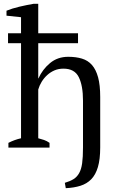

<svg xmlns="http://www.w3.org/2000/svg" viewBox="-20 -772 614 1004"><path d="M22 -598H90V-682L14 -690V-716Q43 -728 81.5 -737Q120 -746 155 -752H180V-598H388V-546H180V-362H181Q202 -409 241.5 -442Q281 -475 337 -475Q377 -475 408.5 -465.5Q440 -456 461 -432Q482 -408 493 -367.5Q504 -327 504 -265V-1Q504 61 492 101.5Q480 142 457 165.5Q434 189 400.5 199.5Q367 210 324 212L319 184Q346 176 364 165Q382 154 393.5 134Q405 114 409.5 82Q414 50 414 -1V-246Q414 -324 392 -368.5Q370 -413 312 -413Q286 -413 265 -404Q244 -395 227 -379.5Q210 -364 198 -344.5Q186 -325 180 -304V-49Q196 -45 210.5 -40Q225 -35 239 -25V0H24V-25Q55 -41 90 -49V-546H22Z"/></svg>

Font: PT Serif
Style: Regular
Weight: 400
Designer: A.Korolkova, O.Umpeleva, V.Yefimov
Foundry: ParaType Ltd
Version: Version 1.000W OFL; ttfautohint (v1.6)